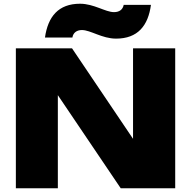

<svg xmlns="http://www.w3.org/2000/svg" viewBox="-20 -1009 1023 1029"><path d="M366 -750H65V0H290V-499L627 0H919V-750H693V-265ZM368 -808C372 -834 392 -848 419 -848C465 -848 527 -802 602 -802C718 -802 774 -871 789 -983H643C638 -957 619 -944 591 -944C545 -944 483 -989 409 -989C293 -989 237 -920 221 -808Z"/></svg>

Font: Bounded ExtBd
Style: Regular
Weight: 800
Designer: Vlad Churkin
Version: Version 3.0